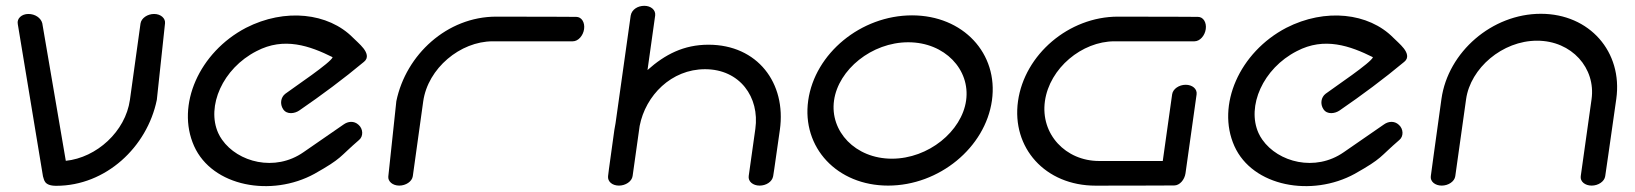

<svg xmlns="http://www.w3.org/2000/svg" viewBox="-20 -638 5622 660"><path d="M127.9 -31.3C132.1 -21.9 129.5 0.7 173.2 0.7C343.9 0.7 485.6 -132.4 519 -294.4L519 -294.7L519.1 -294.9C519.1 -295.7 546.3 -549.7 547.3 -558.2C549 -575 532.8 -590 509.7 -590C487.2 -590 465.8 -575.9 463 -557.1C462.8 -555.4 462.6 -553.8 462.3 -552C458.9 -527 441.5 -400.8 426.6 -294.8C411.3 -185.9 312 -96.1 206.2 -85.2C183.9 -213.8 125.4 -557.8 125.3 -558.2C120.4 -576.7 100.6 -590 77.5 -590C54.5 -590 37.4 -574.4 41.1 -555.5L127.8 -31.4Z M1214.2 -156.8C1229.7 -169.4 1228.3 -195.1 1212.7 -208.8C1196.8 -223.8 1175.9 -220.8 1161.1 -210.1L1023.2 -114.8C925 -46.3 797.5 -80.4 743.3 -157.8C738.2 -165 733.8 -172.6 730.2 -180.5C688.9 -272.2 744.9 -402.5 861.9 -462.3C956.6 -512 1045.2 -480.2 1123.4 -441.4C1118.7 -423.6 990.7 -338.1 960.8 -315.7C944.9 -303.5 941.5 -280.4 953.4 -262.5C966.3 -243 993.5 -247.7 1008.6 -258.1C1085.9 -311.2 1160.6 -366.7 1231.4 -425.7C1248.4 -439.5 1240.1 -457.9 1229.5 -471.7C1218.3 -486 1201.8 -499.7 1193 -508.8C1108.7 -593.8 959.8 -611 825.6 -542.4C664.5 -458.2 584.6 -276.2 647.1 -136.1C709.8 3.9 913.6 40.3 1061.1 -40.6C1158.2 -95.4 1143.6 -96 1214.2 -156.8Z M1399.7 -37.3C1403 -61.8 1420.2 -185.6 1434.8 -289.5C1450.8 -403.3 1562.2 -496 1673.8 -496C1788.4 -496 1948.9 -496 1948.9 -496C1967.8 -496 1984.6 -515.5 1987.8 -538C1991 -560.5 1979.6 -580 1960.7 -580C1960.7 -580 1851.8 -580.8 1685.7 -580.8C1516.7 -580.8 1375.5 -449.9 1342.5 -290.6L1342.4 -290.4L1342.4 -290.1C1342.3 -289.4 1315.7 -39.6 1314.8 -31.3C1313.1 -14.8 1329.4 0 1352.4 0C1375 0 1396.3 -13.9 1399 -32.3C1399.2 -34 1399.4 -35.6 1399.7 -37.3Z M2403.6 -400.1C2523 -400.1 2591.8 -304.1 2576.5 -195C2560.8 -83.5 2553.7 -33 2553.7 -33C2551 -14.1 2568.5 0 2591.1 0C2613.3 0 2634.2 -12.8 2637.7 -32.3C2637.9 -33.2 2640 -43.7 2660.8 -191.7C2683.5 -352.9 2583.6 -484.3 2415.4 -484.3C2330.5 -484.3 2265.7 -450.8 2205.8 -397.2L2232.2 -585.1C2234.3 -603.9 2217.4 -618 2194.8 -618C2172.6 -618 2151.8 -605.7 2148 -584.4C2148 -584.4 2118.5 -375.1 2096 -214.8C2094.3 -207.1 2093 -199.6 2091.9 -191.7C2071.2 -44.7 2070.2 -33.4 2070.2 -32.3C2068.3 -14 2084.5 0 2107.6 0C2130.2 0 2152 -14.1 2154.6 -33L2178.8 -205.1C2199.2 -310.2 2287.9 -400.1 2403.6 -400.1Z M3102.1 -492.7C3228 -492.7 3315.9 -398.4 3301 -292.6C3286.2 -186.8 3171.7 -92.5 3045.9 -92.5C2920 -92.5 2832.1 -186.8 2847 -292.6C2861.8 -398.4 2976.3 -492.7 3102.1 -492.7ZM3032.9 0C3208.5 0 3367 -130.9 3389.8 -292.6C3412.5 -454.3 3290.7 -585.2 3115.1 -585.2C2939.5 -585.2 2781 -454.3 2758.2 -292.6C2735.5 -130.9 2857.3 0 3032.9 0Z M3822.8 -580.8C3654 -580.8 3501.9 -450.5 3479.4 -290.3C3456.9 -130.1 3572.7 0.2 3746.2 0.2C3907.7 0.2 4016.3 -0.5 4016.3 -0.5C4035.2 -0.5 4052 -20 4055.2 -42.6L4093.3 -313.6C4095.9 -332.5 4078.4 -346.6 4055.9 -346.6C4033.3 -346.6 4011.8 -332.5 4009.2 -313.6L3977 -84.6C3922.2 -84.6 3829.8 -84.6 3758.1 -84.6C3643.3 -84.6 3556 -176.9 3571.9 -290.3C3587.8 -403.7 3699.2 -496 3810.9 -496C3925.5 -496 4085.9 -496 4085.9 -496C4104.8 -496 4121.7 -515.5 4124.8 -538C4128 -560.5 4116.6 -580 4097.8 -580C4097.8 -580 3988.8 -580.8 3822.8 -580.8Z M4790.2 -156.8C4805.7 -169.4 4804.3 -195.1 4788.7 -208.8C4772.8 -223.8 4751.9 -220.8 4737.1 -210.1L4599.2 -114.8C4501 -46.3 4373.5 -80.4 4319.3 -157.8C4314.2 -165 4309.8 -172.6 4306.2 -180.5C4264.9 -272.2 4320.9 -402.5 4437.9 -462.3C4532.6 -512 4621.2 -480.2 4699.4 -441.4C4694.7 -423.6 4566.7 -338.1 4536.8 -315.7C4520.9 -303.5 4517.5 -280.4 4529.4 -262.5C4542.3 -243 4569.5 -247.7 4584.6 -258.1C4661.9 -311.2 4736.6 -366.7 4807.4 -425.7C4824.4 -439.5 4816.1 -457.9 4805.5 -471.7C4794.3 -486 4777.8 -499.7 4769 -508.8C4684.7 -593.8 4535.8 -611 4401.6 -542.4C4240.5 -458.2 4160.6 -276.2 4223.1 -136.1C4285.8 3.9 4489.6 40.3 4637.1 -40.6C4734.2 -95.4 4719.6 -96 4790.2 -156.8Z M5536 -298C5558.7 -459.5 5444.2 -590.6 5276.6 -590.6C5109.1 -590.6 4957.7 -459.5 4935 -298C4912.7 -139.1 4898.4 -32.4 4898.4 -32.4C4895.8 -13.9 4913.4 0 4935.9 0C4958.5 0 4979.9 -13.8 4982.5 -32.4C4982.5 -32.4 5004.3 -187.7 5019.7 -297C5034.7 -403.6 5144.2 -498.1 5263.6 -498.1C5383.1 -498.1 5466 -403.6 5451 -297C5435.7 -187.7 5413.8 -32.4 5413.8 -32.4C5411.2 -13.8 5428.8 0 5451.3 0C5473.9 0 5495.3 -13.9 5497.9 -32.4C5497.9 -32.4 5513.6 -139.1 5536 -298Z"/></svg>

Font: Hi.
Style: Bold
Weight: 400
Designer: Mew Too, Robert Jablonski
Foundry: Cannot Into Space Fonts
Version: Version 1.996